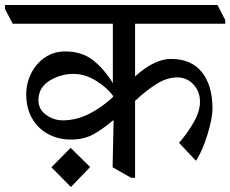

<svg xmlns="http://www.w3.org/2000/svg" viewBox="-51 -670 922 769"><path d="M0 0ZM490 -575V-364Q568 -434 633 -434Q716 -434 758 -380.5Q800 -327 800 -237Q800 -195 779.5 -129.5Q759 -64 734 -26L666 -98Q696 -131 723 -177Q750 -223 750 -262Q750 -304 723.5 -332Q697 -360 659 -360Q619 -360 578 -335Q537 -310 490 -266V42H474L400 0L404 -187L402 -188Q357 -150 320 -130.5Q283 -111 233 -111Q183 -111 142 -133Q101 -155 77.5 -196Q54 -237 54 -293Q54 -336 73.5 -375.5Q93 -415 128.5 -439.5Q164 -464 210 -464Q277 -464 321.5 -429Q366 -394 401 -337V-575H0L-31 -634V-650H820L851 -590V-575ZM402 -282V-286Q377 -320 333 -347Q289 -374 244 -374Q191 -374 147 -346.5Q103 -319 103 -269Q103 -232 133.5 -210Q164 -188 200 -188Q256 -188 308 -215Q360 -242 402 -282ZM310 -1 233 79 155 0 232 -78Z"/></svg>

Font: Martel DemiBold
Style: Regular
Weight: 600
Designer: Dan Reynolds
Foundry: Dan Reynolds
Version: Version 1.001; ttfautohint (v1.1) -l 5 -r 5 -G 72 -x 0 -D la